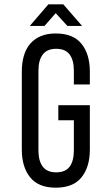

<svg xmlns="http://www.w3.org/2000/svg" viewBox="-20 -862 490 889"><path d="M186 -742 238 -801 292 -742H360L273 -842H204L118 -742ZM238 -707C211.3 -707 188.2 -702.8 168.5 -694.5C148.8 -686.2 132.5 -674.3 119.5 -659C106.5 -643.7 96.8 -625.2 90.5 -603.5C84.2 -581.8 81 -557.7 81 -531V-169C81 -115.7 93.8 -73 119.5 -41C145.2 -9 184.7 7 238 7C292 7 331.8 -9 357.5 -41C383.2 -73 396 -115.7 396 -169V-375H250V-305H322V-165C322 -133 315.5 -108.2 302.5 -90.5C289.5 -72.8 268.7 -64 240 -64C212 -64 191.3 -72.8 178 -90.5C164.7 -108.2 158 -133 158 -165V-535C158 -567 164.7 -591.8 178 -609.5C191.3 -627.2 212 -636 240 -636C268.7 -636 289.5 -627.2 302.5 -609.5C315.5 -591.8 322 -567 322 -535V-471H396V-531C396 -584.3 383.2 -627 357.5 -659C331.8 -691 292 -707 238 -707Z"/></svg>

Font: Bebas Neue Regular two
Style: Regular2
Weight: 400
Designer: Ryoichi Tsunekawa & LGV (GE)
Foundry: Free Software Foundation, Inc.
Version: Version 1.003 August 13, 2016